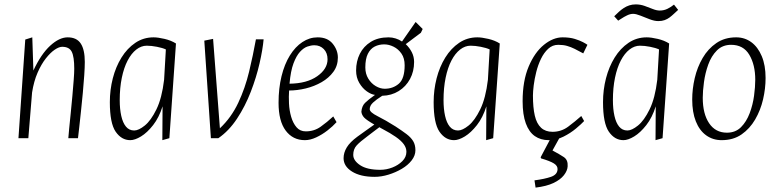

<svg xmlns="http://www.w3.org/2000/svg" viewBox="-20 -629 3551 874"><path d="M64 0 95 -449 127 -459 132 -308Q167 -383 208.5 -421Q250 -459 288 -459Q329 -459 347.5 -431Q366 -403 366 -347Q366 -323 363.5 -286Q361 -249 357 -206Q353 -163 348.5 -121.5Q344 -80 340.5 -47.5Q337 -15 335 0H291Q292 -14 295 -45Q298 -76 302 -114.5Q306 -153 309.5 -192.5Q313 -232 315.5 -265Q318 -298 318 -316Q318 -371 306.5 -393.5Q295 -416 263 -416Q249 -416 229.5 -403Q210 -390 189 -363.5Q168 -337 151 -298Q134 -259 126 -208L109 0Z M573 9Q533 9 506.5 -29.5Q480 -68 480 -164Q480 -220 493.5 -272.5Q507 -325 533 -367Q559 -409 596 -434Q633 -459 679 -459Q699 -459 729 -452Q759 -445 781 -431L751 0L719 9L720 -145Q704 -94 677 -59.5Q650 -25 622 -8Q594 9 573 9ZM591 -35Q611 -35 639 -57.5Q667 -80 692 -131Q717 -182 727 -266L735 -404Q720 -411 694.5 -416Q669 -421 648 -421Q623 -421 600.5 -403.5Q578 -386 561 -353.5Q544 -321 534.5 -275Q525 -229 525 -173Q525 -133 532 -101.5Q539 -70 553.5 -52.5Q568 -35 591 -35Z M940 0 910 -444 950 -452 981 -45Q1033 -94 1064.5 -161Q1096 -228 1114 -303Q1132 -378 1145 -450H1180Q1176 -404 1161.5 -340.5Q1147 -277 1121.5 -211Q1096 -145 1059 -89Q1022 -33 974 0Z M1368 9Q1313 9 1280.5 -34.5Q1248 -78 1248 -161Q1248 -227 1261.5 -282Q1275 -337 1299.5 -376.5Q1324 -416 1356.5 -437.5Q1389 -459 1426 -459Q1471 -459 1494.5 -430Q1518 -401 1518 -367Q1518 -330 1497.5 -302Q1477 -274 1444 -255Q1411 -236 1372 -226.5Q1333 -217 1296 -217Q1294 -190 1295.5 -158Q1297 -126 1305.5 -97Q1314 -68 1330 -49.5Q1346 -31 1372 -31Q1410 -31 1439.5 -52Q1469 -73 1497 -99L1512 -73Q1495 -54 1470.5 -35Q1446 -16 1419 -3.5Q1392 9 1368 9ZM1298 -248Q1377 -249 1424 -282Q1471 -315 1471 -359Q1471 -388 1454 -405.5Q1437 -423 1411 -423Q1396 -423 1379 -417Q1362 -411 1345.5 -393Q1329 -375 1316 -340.5Q1303 -306 1298 -248Z M1685 176Q1621 176 1582.5 152Q1544 128 1544 91Q1544 66 1558.5 42Q1573 18 1607 -7Q1627 -21 1646 -35Q1665 -49 1684 -62Q1649 -82 1638 -93.5Q1627 -105 1625 -120Q1627 -146 1641.5 -160.5Q1656 -175 1687 -197Q1670 -199 1650 -213Q1630 -227 1615.5 -251.5Q1601 -276 1601 -308Q1601 -350 1618 -384Q1635 -418 1668 -438.5Q1701 -459 1749 -459Q1765 -459 1781 -454Q1797 -449 1810 -440L1872 -529L1904 -497L1896 -480L1827 -428Q1844 -412 1854.5 -391.5Q1865 -371 1865 -347Q1865 -304 1846.5 -269.5Q1828 -235 1795 -214.5Q1762 -194 1720 -193Q1693 -176 1678 -162Q1663 -148 1663 -132Q1663 -118 1699 -100Q1735 -82 1781 -53Q1810 -34 1830 -19Q1850 -4 1860.5 13Q1871 30 1871 55Q1871 79 1854 101Q1837 123 1809 139.5Q1781 156 1748.5 166Q1716 176 1685 176ZM1711 144Q1739 144 1766 133.5Q1793 123 1811.5 104.5Q1830 86 1830 62Q1830 44 1818 27.5Q1806 11 1781.5 -6Q1757 -23 1721 -42Q1717 -44 1713.5 -46Q1710 -48 1707 -50Q1694 -40 1680.5 -30Q1667 -20 1653 -9Q1619 16 1603.5 33Q1588 50 1588 76Q1588 102 1619.5 123Q1651 144 1711 144ZM1731 -225Q1769 -225 1795.5 -248Q1822 -271 1822 -332Q1822 -364 1807.5 -385Q1793 -406 1771.5 -416.5Q1750 -427 1729 -427Q1705 -427 1685.5 -417Q1666 -407 1654.5 -384Q1643 -361 1643 -322Q1643 -293 1656.5 -271Q1670 -249 1690.5 -237Q1711 -225 1731 -225Z M2047 9Q2007 9 1980.5 -29.5Q1954 -68 1954 -164Q1954 -220 1967.5 -272.5Q1981 -325 2007 -367Q2033 -409 2070 -434Q2107 -459 2153 -459Q2173 -459 2203 -452Q2233 -445 2255 -431L2225 0L2193 9L2194 -145Q2178 -94 2151 -59.5Q2124 -25 2096 -8Q2068 9 2047 9ZM2065 -35Q2085 -35 2113 -57.5Q2141 -80 2166 -131Q2191 -182 2201 -266L2209 -404Q2194 -411 2168.5 -416Q2143 -421 2122 -421Q2097 -421 2074.5 -403.5Q2052 -386 2035 -353.5Q2018 -321 2008.5 -275Q1999 -229 1999 -173Q1999 -133 2006 -101.5Q2013 -70 2027.5 -52.5Q2042 -35 2065 -35Z M2478 9Q2441 9 2414.5 -9.5Q2388 -28 2373.5 -67.5Q2359 -107 2359 -168Q2359 -261 2386.5 -326Q2414 -391 2456 -425Q2498 -459 2541 -459Q2573 -459 2596 -452Q2619 -445 2634 -437Q2649 -429 2654 -425L2635 -386Q2613 -398 2596 -406.5Q2579 -415 2561.5 -420Q2544 -425 2521 -425Q2495 -425 2475.5 -407Q2456 -389 2442.5 -361Q2429 -333 2421 -301Q2413 -269 2409.5 -240.5Q2406 -212 2406 -194Q2406 -139 2414.5 -102.5Q2423 -66 2443 -47.5Q2463 -29 2495 -29Q2535 -29 2566.5 -52.5Q2598 -76 2626 -101L2639 -78Q2627 -65 2602 -44Q2577 -23 2545 -7Q2513 9 2478 9ZM2418 225 2413 192Q2459 186 2488 176Q2517 166 2518 142Q2519 126 2501.5 115Q2484 104 2443 92L2441 87L2487 0H2526L2495 56Q2527 73 2546.5 86Q2566 99 2564 128Q2563 148 2547 168.5Q2531 189 2499.5 204Q2468 219 2418 225Z M2818 9Q2778 9 2751.5 -29.5Q2725 -68 2725 -164Q2725 -220 2738.5 -272.5Q2752 -325 2778 -367Q2804 -409 2841 -434Q2878 -459 2924 -459Q2944 -459 2974 -452Q3004 -445 3026 -431L2996 0L2964 9L2965 -145Q2949 -94 2922 -59.5Q2895 -25 2867 -8Q2839 9 2818 9ZM2836 -35Q2856 -35 2884 -57.5Q2912 -80 2937 -131Q2962 -182 2972 -266L2980 -404Q2965 -411 2939.5 -416Q2914 -421 2893 -421Q2868 -421 2845.5 -403.5Q2823 -386 2806 -353.5Q2789 -321 2779.5 -275Q2770 -229 2770 -173Q2770 -133 2777 -101.5Q2784 -70 2798.5 -52.5Q2813 -35 2836 -35ZM2794 -535 2776 -555Q2787 -566 2797.5 -575.5Q2808 -585 2819.5 -592.5Q2831 -600 2844.5 -604.5Q2858 -609 2874 -609Q2895 -609 2914.5 -602Q2934 -595 2951.5 -588Q2969 -581 2983 -581Q3003 -581 3019.5 -589.5Q3036 -598 3048 -608L3067 -584Q3057 -575 3047.5 -566Q3038 -557 3028 -549.5Q3018 -542 3005.5 -537.5Q2993 -533 2977 -533Q2959 -533 2937 -541.5Q2915 -550 2895 -558Q2875 -566 2862 -566Q2849 -566 2834.5 -559Q2820 -552 2809 -544.5Q2798 -537 2794 -535Z M3265 9Q3225 9 3194.5 -13Q3164 -35 3147.5 -76.5Q3131 -118 3131 -176Q3131 -224 3142.5 -273.5Q3154 -323 3178.5 -365Q3203 -407 3241 -433Q3279 -459 3331 -459Q3370 -459 3400 -437Q3430 -415 3447.5 -373.5Q3465 -332 3465 -274Q3465 -226 3453.5 -176.5Q3442 -127 3417.5 -85Q3393 -43 3355.5 -17Q3318 9 3265 9ZM3289 -25Q3328 -25 3353 -50Q3378 -75 3392.5 -113.5Q3407 -152 3412.5 -193Q3418 -234 3418 -266Q3418 -334 3391 -379.5Q3364 -425 3308 -425Q3269 -425 3243.5 -399.5Q3218 -374 3204 -335Q3190 -296 3184.5 -255Q3179 -214 3179 -184Q3179 -111 3208 -68Q3237 -25 3289 -25Z"/></svg>

Font: Ancizar Sans Thin
Style: Italic
Weight: 100
Italic angle: -4°
Designer: Cesar Puertas, Viviana Monsalve, Julian Moncada, Julian Prieto, Jose Castro, Mariel Hernandez, Felipe Aragon, Sara Alarc
Version: Version 8.100